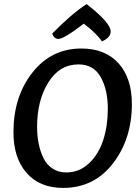

<svg xmlns="http://www.w3.org/2000/svg" viewBox="-20 -912 685 942"><path d="M523 -758Q523 -727 480 -709Q466 -730 443.5 -751.5Q421 -773 406 -784L391 -796Q294 -721 266 -721Q246 -721 236 -747Q332 -845 405 -892Q523 -800 523 -758ZM290 10Q175 10 110.5 -63.5Q46 -137 46 -263Q46 -438 139 -556Q232 -674 379 -674Q496 -674 561.5 -601.5Q627 -529 627 -402Q627 -230 534 -110Q441 10 290 10ZM365 -596Q272 -596 217 -507.5Q162 -419 162 -290Q162 -245 170 -206Q178 -167 194 -135Q210 -103 238.5 -84.5Q267 -66 305 -66Q370 -66 417.5 -111.5Q465 -157 487 -226.5Q509 -296 509 -378Q509 -472 474 -534Q439 -596 365 -596Z"/></svg>

Font: Overlock
Style: Bold Italic
Weight: 700
Version: Version 1.001